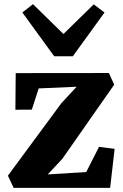

<svg xmlns="http://www.w3.org/2000/svg" viewBox="-20 -903 590 923"><path d="M348.5 -486 166 -478 133 -376 54 -375.5 55.5 -551.5 503.5 -552 529 -496 280 -140 209.5 -64.5 394.5 -76 456 -197 531 -187.5 509.5 0H45.5L18 -58.5L275.5 -407.5ZM240.5 -632.5 87.5 -843 138.5 -883 285 -739.5 430.5 -882 482.5 -843 330 -632.5Z"/></svg>

Font: Merriweather 28pt Black
Style: Regular
Weight: 900
Version: Version 2.100